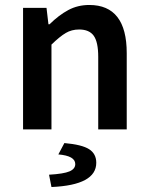

<svg xmlns="http://www.w3.org/2000/svg" viewBox="-20 -523 600 776"><path d="M73.2 0V-491.2H168L175.8 -424.8H180.2Q217.8 -461.9 256.1 -482.4Q294.4 -502.9 340.8 -502.9Q492.2 -502.9 492.2 -308.1V0H377V-293Q377 -353 358.9 -378.4Q340.8 -403.8 299.8 -403.8Q269.5 -403.8 245.6 -389.6Q221.7 -375.5 188 -342.8V0ZM188 232.9 178.2 183.1Q237.3 179.7 260.7 169.7Q284.2 159.7 284.2 140.1Q284.2 106.9 215.8 101.1L240.2 55.2Q311.5 61.5 340.3 80.1Q369.1 98.6 369.1 134.8Q369.1 225.1 188 232.9Z"/></svg>

Font: Source Sans 3 Semibold
Style: Regular
Weight: 600
Designer: Paul D. Hunt
Foundry: Adobe
Version: Version 3.052;hotconv 1.1.0;makeotfexe 2.6.0